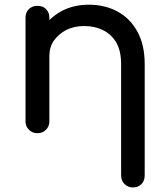

<svg xmlns="http://www.w3.org/2000/svg" viewBox="-20 -572 722 826"><path d="M551.8 234.4Q530.3 234.4 515.6 219.7Q501 205.1 501 182.6Q501 23.4 501 -295.9Q501 -352.5 480.5 -388.7Q459 -424.8 422.9 -442.4Q387.7 -460 341.8 -460Q299.8 -460 265.6 -443.4Q232.4 -425.8 211.9 -397.5Q192.4 -369.1 192.4 -332Q170.9 -332 128.9 -332Q128.9 -394.5 159.2 -444.3Q190.4 -494.1 243.2 -523.4Q295.9 -551.8 362.3 -551.8Q430.7 -551.8 485.4 -522.5Q540 -493.2 571.3 -435.5Q602.5 -378.9 602.5 -295.9Q602.5 -136.7 602.5 182.6Q602.5 205.1 588.9 219.7Q574.2 234.4 551.8 234.4ZM140.6 1Q119.1 1 104.5 -13.7Q89.8 -28.3 89.8 -49.8Q89.8 -198.2 89.8 -496.1Q89.8 -518.6 104.5 -533.2Q119.1 -546.9 140.6 -546.9Q164.1 -546.9 177.7 -533.2Q192.4 -518.6 192.4 -496.1Q192.4 -347.7 192.4 -49.8Q192.4 -28.3 177.7 -13.7Q164.1 1 140.6 1Z"/></svg>

Font: Abed
Style: Bold
Weight: 700
Designer: Johan Aakerlund
Version: Version 3.105